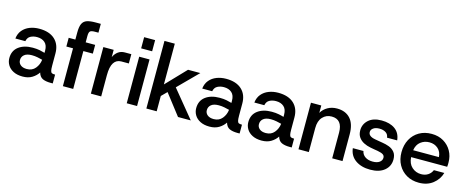

<svg xmlns="http://www.w3.org/2000/svg" viewBox="-39 -1342 4789 1975"><g transform="rotate(15 2355.5 -354.0)"><path d="M214 12Q156 12 115.5 -8.5Q75 -29 54.5 -63Q34 -97 34 -137Q34 -216 91 -259Q148 -302 241 -302Q283 -302 315.5 -295.5Q348 -289 370 -282V-305Q370 -363 338.5 -391Q307 -419 255 -419Q216 -419 186 -403Q156 -387 148 -347H42Q48 -400 78 -436Q108 -472 154.5 -490Q201 -508 255 -508Q363 -508 421.5 -454Q480 -400 480 -305V-175Q480 -137 484.5 -120Q489 -103 499.5 -98.5Q510 -94 528 -94H533V0H509Q458 0 425 -15Q392 -30 379 -75Q355 -38 314 -13Q273 12 214 12ZM236 -74Q293 -74 326 -114Q359 -154 365 -207Q343 -213 313 -219Q283 -225 252 -225Q199 -225 172 -203Q145 -181 145 -145Q145 -114 169 -94Q193 -74 236 -74Z M641 0V-403H570V-496H641V-571Q641 -633 656 -665Q671 -697 705 -708.5Q739 -720 795 -720H852V-626H815Q776 -626 763.5 -614Q751 -602 751 -564V-496H852V-403H751V0Z M939 0V-496H1049V-419Q1067 -457 1096.5 -478.5Q1126 -500 1167 -500H1236V-401H1156Q1104 -401 1076.5 -358.5Q1049 -316 1049 -226V0Z M1318 -584V-703H1435V-584ZM1321 0V-496H1431V0Z M1530 0V-720H1640V-286L1841 -496H1972L1766 -289L2003 0H1867L1697 -220L1640 -163V0Z M2204 12Q2146 12 2105.5 -8.5Q2065 -29 2044.5 -63Q2024 -97 2024 -137Q2024 -216 2081 -259Q2138 -302 2231 -302Q2273 -302 2305.5 -295.5Q2338 -289 2360 -282V-305Q2360 -363 2328.5 -391Q2297 -419 2245 -419Q2206 -419 2176 -403Q2146 -387 2138 -347H2032Q2038 -400 2068 -436Q2098 -472 2144.5 -490Q2191 -508 2245 -508Q2353 -508 2411.5 -454Q2470 -400 2470 -305V-175Q2470 -137 2474.5 -120Q2479 -103 2489.5 -98.5Q2500 -94 2518 -94H2523V0H2499Q2448 0 2415 -15Q2382 -30 2369 -75Q2345 -38 2304 -13Q2263 12 2204 12ZM2226 -74Q2283 -74 2316 -114Q2349 -154 2355 -207Q2333 -213 2303 -219Q2273 -225 2242 -225Q2189 -225 2162 -203Q2135 -181 2135 -145Q2135 -114 2159 -94Q2183 -74 2226 -74Z M2759 12Q2701 12 2660.5 -8.5Q2620 -29 2599.5 -63Q2579 -97 2579 -137Q2579 -216 2636 -259Q2693 -302 2786 -302Q2828 -302 2860.5 -295.5Q2893 -289 2915 -282V-305Q2915 -363 2883.5 -391Q2852 -419 2800 -419Q2761 -419 2731 -403Q2701 -387 2693 -347H2587Q2593 -400 2623 -436Q2653 -472 2699.5 -490Q2746 -508 2800 -508Q2908 -508 2966.5 -454Q3025 -400 3025 -305V-175Q3025 -137 3029.5 -120Q3034 -103 3044.5 -98.5Q3055 -94 3073 -94H3078V0H3054Q3003 0 2970 -15Q2937 -30 2924 -75Q2900 -38 2859 -13Q2818 12 2759 12ZM2781 -74Q2838 -74 2871 -114Q2904 -154 2910 -207Q2888 -213 2858 -219Q2828 -225 2797 -225Q2744 -225 2717 -203Q2690 -181 2690 -145Q2690 -114 2714 -94Q2738 -74 2781 -74Z M3150 0V-496H3260V-417Q3284 -459 3327.5 -483.5Q3371 -508 3426 -508Q3517 -508 3568 -451.5Q3619 -395 3619 -284V0H3509V-273Q3509 -414 3394 -414Q3336 -414 3298 -373Q3260 -332 3260 -256V0Z M3915 12Q3820 12 3758 -32Q3696 -76 3687 -156H3800Q3807 -118 3839 -96.5Q3871 -75 3919 -75Q3966 -75 3991.5 -94Q4017 -113 4017 -141Q4017 -163 4000 -175Q3983 -187 3940 -195Q3923 -197 3900 -201.5Q3877 -206 3860 -209Q3822 -216 3788.5 -233Q3755 -250 3734 -279.5Q3713 -309 3713 -354Q3713 -419 3762 -463.5Q3811 -508 3901 -508Q3989 -508 4044 -468.5Q4099 -429 4107 -351H3999Q3995 -387 3967.5 -404Q3940 -421 3901 -421Q3860 -421 3836 -404Q3812 -387 3812 -362Q3812 -316 3885 -303Q3900 -300 3925 -296Q3950 -292 3967 -289Q4002 -284 4037.5 -271Q4073 -258 4097 -229.5Q4121 -201 4121 -151Q4121 -79 4066.5 -33.5Q4012 12 3915 12Z M4433 12Q4359 12 4302.5 -20.5Q4246 -53 4213.5 -111Q4181 -169 4181 -246Q4181 -323 4213 -382.5Q4245 -442 4302 -475Q4359 -508 4434 -508Q4507 -508 4561.5 -475.5Q4616 -443 4646 -389Q4676 -335 4676 -269Q4676 -259 4676 -247.5Q4676 -236 4674 -222H4290Q4294 -153 4335.5 -116Q4377 -79 4433 -79Q4476 -79 4506.5 -99Q4537 -119 4551 -153H4662Q4642 -82 4582 -35Q4522 12 4433 12ZM4434 -418Q4381 -418 4341 -387Q4301 -356 4292 -296H4566Q4563 -352 4526 -385Q4489 -418 4434 -418Z"/></g></svg>

Font: HostGroteskMedium
Style: Regular
Weight: 500
Designer: Doukan Karapınar based on Poppins by Indian Type Foundry, Jonny Pinhorn
Foundry: Element Type
Version: Version 1.001; ttfautohint (v1.8.4.7-5d5b)